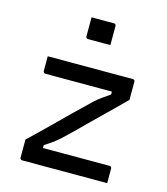

<svg xmlns="http://www.w3.org/2000/svg" viewBox="-115 -864 829 953"><g transform="rotate(15 300.0 -387.5)"><path d="M77 -532H514Q518 -532 520 -530.5Q522 -529 523.5 -527Q525 -525 525 -521V-428Q492 -395 461.5 -365Q431 -335 402.5 -307.5Q374 -280 348 -254Q322 -228 296.5 -203Q271 -178 246 -155Q228 -139 210.5 -126.5Q193 -114 172 -101V-86Q200 -86 228 -86Q256 -86 284 -86H514Q519 -86 522 -83Q525 -80 525 -75Q525 -57 525 -38Q525 -19 525 0H88Q85 0 82.5 -1.5Q80 -3 78.5 -5Q77 -7 77 -11V-104Q134 -158 182 -205.5Q230 -253 273 -295Q316 -337 356 -375Q374 -391 391 -403Q408 -415 430 -430V-445Q401 -445 372 -445Q343 -445 314 -445H88Q85 -445 82.5 -446.5Q80 -448 78.5 -450.5Q77 -453 77 -456Q77 -475 77 -494Q77 -513 77 -532ZM237 -775Q251 -775 265.5 -775Q280 -775 294.5 -775Q309 -775 323.5 -775Q338 -775 352 -775Q357 -775 360 -772Q363 -769 363 -764V-666Q349 -666 334.5 -666Q320 -666 305.5 -666Q291 -666 276.5 -666Q262 -666 248 -666Q243 -666 240 -669Q237 -672 237 -677Z"/></g></svg>

Font: Recursive Monospace
Style: Regular
Weight: 400
Version: Version 1.047